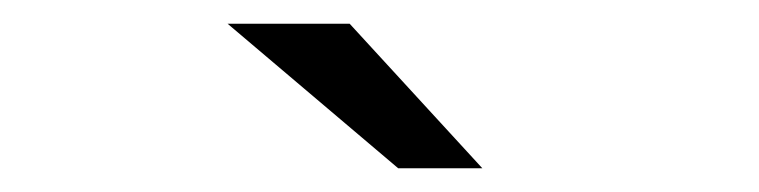

<svg xmlns="http://www.w3.org/2000/svg" viewBox="-20 -746 640 162"><path d="M316 -604 172 -726H275L387 -604Z"/></svg>

Font: Red Hat Mono
Style: Regular
Weight: 400
Designer: Pentagram, MCKL
Foundry: Pentagram, MCKL
Version: Version 1.023